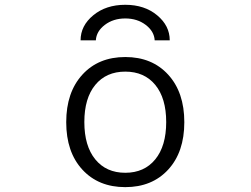

<svg xmlns="http://www.w3.org/2000/svg" viewBox="-20 -767 1040 797"><path d="M684.6 -599.6H622.1Q620.1 -636.7 585 -663.6Q549.8 -690.4 500 -690.4Q450.2 -690.4 415 -663.6Q379.9 -636.7 377.9 -599.6H314.5Q314.5 -660.2 367.2 -703.6Q419.9 -747.1 500 -747.1Q580.1 -747.1 632.3 -703.6Q684.6 -660.2 684.6 -599.6ZM375.5 -105.5Q420.9 -49.8 500 -49.8Q579.1 -49.8 624.5 -105.5Q669.9 -161.1 669.9 -260.3Q669.9 -359.4 624.5 -414.6Q579.1 -469.7 500 -469.7Q420.9 -469.7 375.5 -414.6Q330.1 -359.4 330.1 -260.3Q330.1 -161.1 375.5 -105.5ZM678.2 -63Q611.3 9.8 500 9.8Q388.7 9.8 321.8 -63Q254.9 -135.7 254.9 -259.8Q254.9 -383.8 321.8 -457Q388.7 -530.3 500 -530.3Q611.3 -530.3 678.2 -457Q745.1 -383.8 745.1 -259.8Q745.1 -135.7 678.2 -63Z"/></svg>

Font: GenEi Gothic M SemiLight
Style: Regular
Weight: 350
Designer: o_tamon (Modified); [Source Han Sans]
Ryoko NISHIZUKA  (kana & ideographs); Paul D. Hunt (Latin, Greek & Cyrillic); Wenl
Version: Version 1.1a;Original Version 1.004